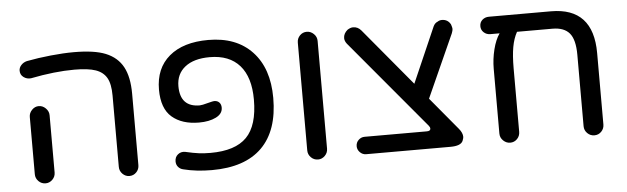

<svg xmlns="http://www.w3.org/2000/svg" viewBox="-42 -725 2870 879"><g transform="rotate(-5 1392.5 -285.5)"><path d="M477 -40V-368Q477 -421 461 -449Q445 -477 410.5 -489Q376 -501 313 -501Q223 -501 112 -479Q93 -477 78 -488Q63 -499 63 -518Q63 -532 73.5 -543.5Q84 -555 100 -559Q152 -569 211 -575Q270 -581 317 -581Q411 -581 463 -560Q517 -538 542 -491.5Q567 -445 567 -368V-40Q567 -21 554 -7.5Q541 6 522 6Q504 6 490.5 -7.5Q477 -21 477 -40ZM91 -303Q91 -321 104.5 -335Q118 -349 136 -349Q154 -349 168 -335Q182 -321 182 -303V-40Q182 -21 168.5 -7.5Q155 6 137 6Q118 6 104.5 -7.5Q91 -21 91 -40Z M770 -3Q756 -6 747 -16.5Q738 -27 738 -42Q738 -62 752 -73.5Q766 -85 785 -82Q824 -73 848.5 -70Q873 -67 901 -67Q1015 -67 1067.5 -120.5Q1120 -174 1120 -293Q1120 -396 1072.5 -450Q1025 -504 935 -504Q862 -504 821.5 -472Q781 -440 781 -384Q781 -288 871 -288Q881 -288 910 -296Q933 -302 938 -302Q953 -302 961.5 -293Q970 -284 970 -269Q970 -241 939 -225.5Q908 -210 861 -210Q783 -210 737 -249.5Q691 -289 691 -376Q691 -474 755.5 -528.5Q820 -583 935 -583Q1064 -583 1136.5 -506Q1209 -429 1209 -293Q1209 -143 1131 -65.5Q1053 12 901 12Q829 12 770 -3Z M1343 -40V-535Q1343 -554 1356 -567.5Q1369 -581 1388 -581Q1406 -581 1420 -567.5Q1434 -554 1434 -535V-40Q1434 -21 1420.5 -7.5Q1407 6 1389 6Q1370 6 1356.5 -7.5Q1343 -21 1343 -40Z M2060 -39Q2060 -34 2055 -21Q2045 1 1998 1H1610Q1594 1 1582 -11Q1570 -23 1570 -39Q1570 -56 1582 -67.5Q1594 -79 1610 -79H1896Q1913 -79 1913 -90Q1913 -97 1907 -104L1566 -511Q1556 -524 1556 -537Q1556 -558 1575 -574Q1589 -583 1601 -583Q1623 -583 1638 -565L1858 -301L1969 -555Q1976 -570 1989 -575Q1998 -581 2009 -581Q2036 -581 2049 -557Q2054 -542 2054 -536Q2054 -529 2049 -516L1919 -227L2043 -78Q2060 -58 2060 -39Z M2704 -368V-40Q2704 -21 2691 -7.5Q2678 6 2659 6Q2640 6 2626.5 -7.5Q2613 -21 2613 -40V-368Q2613 -438 2588 -467.5Q2563 -497 2510 -497H2347Q2331 -468 2324 -429Q2317 -390 2317 -332V-40Q2317 -21 2304 -7.5Q2291 6 2272 6Q2254 6 2240 -7.5Q2226 -21 2226 -40V-337Q2226 -382 2237 -426Q2248 -470 2267 -497H2225Q2207 -497 2194.5 -508.5Q2182 -520 2182 -537Q2182 -555 2194.5 -566Q2207 -577 2225 -577H2510Q2704 -577 2704 -368Z"/></g></svg>

Font: 寒蝉全圆体
Style: Regular
Weight: 400
Designer: Warren2060
      Designed by Motoya company      

      [Varela Round]
      Joe Prince(Latin component); Avraham Cornf
Foundry: ChillType
Version: Version 3.200